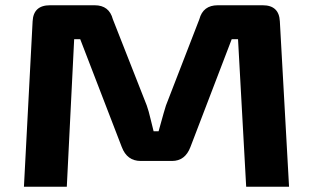

<svg xmlns="http://www.w3.org/2000/svg" viewBox="-20 -710 1189 730"><path d="M808 -690H979Q1041 -690 1044 -629L1079 0H916L885 -561H861L704 -151Q684 -98 634 -98H515Q463 -98 443 -151L285 -561H262L234 0H71L104 -629Q107 -690 170 -690H340Q395 -690 409 -637L538 -309Q545 -290 553.5 -253.5Q562 -217 564 -211H583Q607 -298 611 -309L738 -637Q752 -690 808 -690Z"/></svg>

Font: Exo 2 Expanded
Style: Bold
Weight: 700
Width: 7
Designer: Natanael Gama
Version: Version 1.001;PS 001.001;hotconv 1.0.70;makeotf.lib2.5.58329